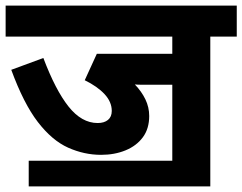

<svg xmlns="http://www.w3.org/2000/svg" viewBox="-20 -642 861 682"><path d="M82 -71H592V-341H516Q498 -341 484 -341Q470 -341 459 -342Q483 -317 496.5 -289Q510 -261 510 -230Q510 -185 487.5 -154.5Q465 -124 426 -108Q387 -92 339 -92Q279 -92 222 -117.5Q165 -143 114.5 -208.5Q64 -274 20 -394L134 -436Q177 -322 223.5 -263.5Q270 -205 327 -205Q350 -205 363.5 -216Q377 -227 377 -248Q377 -280 351.5 -307.5Q326 -335 281 -357L324 -451H592V-512H0V-622H821V-512H727V20H82Z"/></svg>

Font: RS Noto Sans
Style: Bold
Weight: 700
Designer: Monotype Design Team
Foundry: Monotype Imaging Inc.
Version: Version 3.10